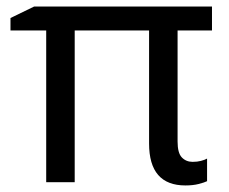

<svg xmlns="http://www.w3.org/2000/svg" viewBox="-20 -556 699 586"><path d="M568 -62Q582 -62 593.5 -65Q605 -68 612 -72V-3Q604 1 586.5 5.5Q569 10 546 10Q435 10 435 -118V-463H208V0H121V-463H12V-501L84 -536H627V-463H522V-124Q522 -89 535 -75.5Q548 -62 568 -62Z"/></svg>

Font: Noto IKEA Arabic
Style: Regular
Weight: 400
Designer: Monotype Design Team
Foundry: Monotype Imaging Inc.
Version: Version 1.200